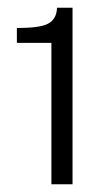

<svg xmlns="http://www.w3.org/2000/svg" viewBox="-20 -847 275 495"><path d="M112.5 -372V-736.5H23.5V-775Q83 -774.5 104.5 -786.2Q126 -798 127 -827H167V-372Z"/></svg>

Font: Public Sans Light
Style: Regular
Weight: 300
Designer: The Public Sans Project Authors: Dan O. Williams and USWDS (Libre Franklin designed by Pablo Impallari and Rodrigo Fuenz
Version: Version 1.007